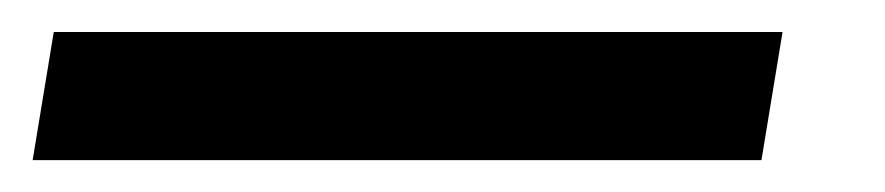

<svg xmlns="http://www.w3.org/2000/svg" viewBox="-78 -20 553 120"><path d="M411.1 0 397.9 80.1H-57.6L-44.4 0Z"/></svg>

Font: Inter 20pt
Style: Italic
Weight: 400
Italic angle: -9.3988°
Version: Version 4.001;git-66647c0bb